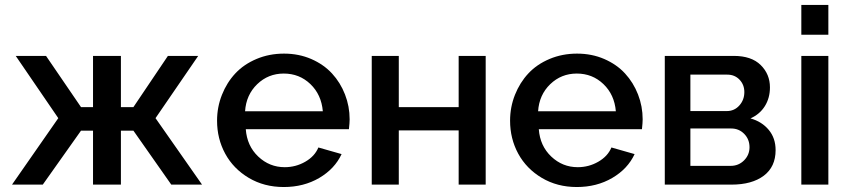

<svg xmlns="http://www.w3.org/2000/svg" viewBox="-20 -750 3451 780"><path d="M28.8 0 216.8 -270 43.9 -522.9H167L309.1 -314.9H357.9V-522.9H471.2V-314.9H522L662.1 -522.9H785.2L611.8 -270L800.8 0H675.8L522 -219.2H471.2V0H357.9V-219.2H309.1L153.8 0Z M1132.8 9.8Q1053.2 9.8 990.7 -27.3Q928.2 -64.5 895 -125.5Q861.8 -186.5 861.8 -259.8Q861.8 -314.9 881.6 -364.7Q901.4 -414.6 936 -451.7Q970.7 -488.8 1022.2 -510.5Q1073.7 -532.2 1133.8 -532.2Q1193.8 -532.2 1244.4 -510.3Q1294.9 -488.3 1328.9 -451.4Q1362.8 -414.6 1381.6 -366.2Q1400.4 -317.9 1400.4 -265.1Q1400.4 -251.5 1397.5 -225.1H978.5Q983.4 -157.2 1029.1 -114Q1074.7 -70.8 1136.7 -70.8Q1181.6 -70.8 1220.2 -93Q1258.8 -115.2 1273.4 -150.9L1367.7 -124Q1339.8 -64 1276.9 -27.1Q1213.9 9.8 1132.8 9.8ZM975.6 -297.9H1291.5Q1285.6 -365.7 1241 -408.4Q1196.3 -451.2 1132.8 -451.2Q1069.8 -451.2 1024.9 -408Q980 -364.7 975.6 -297.9Z M1490.2 0V-522.9H1600.1V-314.9H1843.3V-522.9H1953.1V0H1843.3V-220.2H1600.1V0Z M2323.2 9.8Q2243.7 9.8 2181.2 -27.3Q2118.7 -64.5 2085.4 -125.5Q2052.2 -186.5 2052.2 -259.8Q2052.2 -314.9 2072 -364.7Q2091.8 -414.6 2126.5 -451.7Q2161.1 -488.8 2212.6 -510.5Q2264.2 -532.2 2324.2 -532.2Q2384.3 -532.2 2434.8 -510.3Q2485.4 -488.3 2519.3 -451.4Q2553.2 -414.6 2572 -366.2Q2590.8 -317.9 2590.8 -265.1Q2590.8 -251.5 2587.9 -225.1H2168.9Q2173.8 -157.2 2219.5 -114Q2265.1 -70.8 2327.1 -70.8Q2372.1 -70.8 2410.6 -93Q2449.2 -115.2 2463.9 -150.9L2558.1 -124Q2530.3 -64 2467.3 -27.1Q2404.3 9.8 2323.2 9.8ZM2166 -297.9H2481.9Q2476.1 -365.7 2431.4 -408.4Q2386.7 -451.2 2323.2 -451.2Q2260.3 -451.2 2215.3 -408Q2170.4 -364.7 2166 -297.9Z M2680.7 0V-522.9H2960.9Q3032.7 -522.9 3070.3 -485.8Q3107.9 -448.7 3107.9 -395Q3107.9 -352.1 3087.4 -319.1Q3066.9 -286.1 3028.8 -269Q3075.2 -255.9 3103 -222.4Q3130.9 -189 3130.9 -140.1Q3130.9 -72.3 3082.8 -36.1Q3034.7 0 2951.7 0ZM2784.7 -298.8H2932.6Q2963.4 -298.8 2983.6 -321.5Q3003.9 -344.2 3003.9 -376Q3003.9 -405.8 2984.4 -426.3Q2964.8 -446.8 2934.6 -446.8H2784.7ZM2784.7 -76.2H2948.7Q2980.5 -76.2 3002.7 -98.4Q3024.9 -120.6 3024.9 -151.9Q3024.9 -184.1 3003.4 -206.1Q2981.9 -228 2950.7 -228H2784.7Z M3235.4 -608.9V-730H3345.2V-608.9ZM3235.4 0V-522.9H3345.2V0Z"/></svg>

Font: Rawline SemiBold
Style: Regular
Weight: 600
Designer: Matt McInerney, Pablo Impallari, Rodrigo Fuenzalida
Foundry: Matt McInerney, Pablo Impallari, Rodrigo Fuenzalida
Version: Version 4.020;PS 004.020;hotconv 1.0.88;makeotf.lib2.5.64775